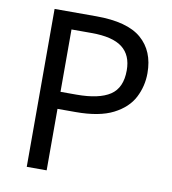

<svg xmlns="http://www.w3.org/2000/svg" viewBox="-81 -784 766 855"><g transform="rotate(10 302.5 -357.0)"><path d="M286 -714Q426 -714 490 -659Q554 -604 554 -504Q554 -445 527.5 -393.5Q501 -342 438.5 -310Q376 -278 269 -278H187V0H97V-714ZM278 -637H187V-355H259Q361 -355 411 -388Q461 -421 461 -500Q461 -569 417 -603Q373 -637 278 -637Z"/></g></svg>

Font: Noto Sans Old Sogdian
Style: Regular
Weight: 400
Designer: Monotype Design Team
Foundry: Monotype Imaging Inc.
Version: Version 2.002; ttfautohint (v1.8.4.7-5d5b)